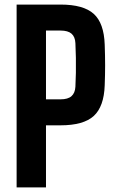

<svg xmlns="http://www.w3.org/2000/svg" viewBox="-20 -820 508 840"><path d="M52.7 0V-800H244.7Q345.4 -800 390.2 -759.3Q435 -718.7 438.1 -624.8Q439.9 -575.3 439.9 -534.2Q439.9 -493.1 438.1 -446.9Q434.9 -353.4 390 -312.5Q345.1 -271.7 244.5 -271.7H181.2V0ZM181.2 -385.4H244.5Q277.3 -385.4 292.8 -399.3Q308.4 -413.2 309.9 -440.5Q311.5 -469.2 312 -501.6Q312.6 -534 312 -567.1Q311.5 -600.3 309.9 -631.2Q308.6 -659 292.9 -672.7Q277.3 -686.3 244.7 -686.3H181.2Z"/></svg>

Font: Big Shoulders Thin
Style: Regular
Weight: 100
Version: Version 2.002